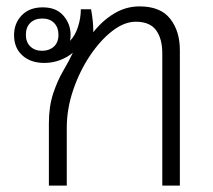

<svg xmlns="http://www.w3.org/2000/svg" viewBox="-20 -581 668 601"><path d="M133 0V-194Q133 -248 146.5 -288.5Q160 -329 178 -359.5Q196 -390 208 -416Q190 -401 167 -392.5Q144 -384 119 -384Q76 -384 50 -407.5Q24 -431 24 -471Q24 -508 48 -533Q72 -558 114 -558Q156 -558 178.5 -532Q201 -506 201 -472Q201 -461 199 -453Q215 -469 224 -496.5Q233 -524 233 -552H265Q272 -515 272 -484Q272 -481 272 -480Q300 -516 337 -538.5Q374 -561 417 -561Q482 -561 512.5 -522.5Q543 -484 543 -424V0H488V-414Q488 -460 468.5 -486.5Q449 -513 405 -513Q369 -513 331.5 -484Q294 -455 261.5 -406.5Q229 -358 209 -299Q189 -240 189 -181V0ZM112 -422Q134 -422 148.5 -435Q163 -448 163 -472Q163 -495 149.5 -509Q136 -523 112 -523Q89 -523 75 -509.5Q61 -496 61 -472Q61 -449 75 -435.5Q89 -422 112 -422Z"/></svg>

Font: Noto Sans Thai Looped Light
Style: Regular
Weight: 300
Designer: Sasikarn Vongin, Ben Mitchell
Foundry: The Fontpad Ltd
Version: Version 1.001; ttfautohint (v1.8.4.7-5d5b)